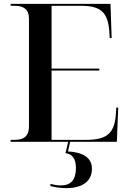

<svg xmlns="http://www.w3.org/2000/svg" viewBox="-20 -734 671 994"><path d="M35 0H333L319 59C352 63 373 85 373 135C373 197 348 226 294 226C278 226 260 223 241 218V229C263 235 291 240 322 240C414 240 456 199 456 139C456 83 410 54 332 50L343 0H585L592 -177H582L580 -144C573 -44 534 -10 427 -10H247V-369H494V-379H247V-704H400C502 -704 539 -670 546 -570L548 -537H558L552 -714H35V-704H56C103 -704 130 -685 130 -637V-79C130 -29 103 -10 56 -10H35Z"/></svg>

Font: Noto Serif Display Medium
Style: Regular
Weight: 500
Designer: Monotype Design Team
Foundry: Monotype Imaging Inc.
Version: Version 2.009